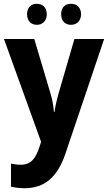

<svg xmlns="http://www.w3.org/2000/svg" viewBox="-20 -754 571 1014"><path d="M123 -679C123 -641 146 -623 175 -623C203 -623 227 -642 227 -679C227 -716 203 -734 175 -734C146 -734 123 -717 123 -679ZM303 -679C303 -641 326 -623 355 -623C384 -623 408 -642 408 -679C408 -716 384 -734 355 -734C326 -734 303 -717 303 -679ZM1 -548 197 -5 189 20C169 82 144 116 90 116C71 116 51 113 38 110V232C57 236 79 240 109 240C214 240 283 183 325 59L530 -548H373L288 -256C279 -223 272 -194 268 -163H265C262 -194 257 -226 248 -256L161 -548Z"/></svg>

Font: Noto Sans Armenian SemiCondensed Medium
Style: Regular
Weight: 500
Width: 4
Designer: Monotype Design Team
Foundry: Monotype Imaging Inc.
Version: Version 2.008